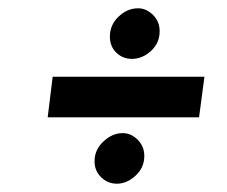

<svg xmlns="http://www.w3.org/2000/svg" viewBox="-20 -491 548 463"><path d="M313 -471Q333 -471 349 -455Q365 -439 365 -416Q365 -387 344 -368Q323 -349 298 -349Q276 -349 260.5 -364Q245 -379 245 -403Q245 -431 266 -451Q287 -471 313 -471ZM473 -306 460 -208H95L107 -306ZM276 -170Q296 -170 312 -154Q328 -138 328 -115Q328 -87 307 -67.5Q286 -48 262 -48Q240 -48 224 -63.5Q208 -79 208 -102Q208 -130 229.5 -150Q251 -170 276 -170Z"/></svg>

Font: Josefin Sans SemiBold
Style: Italic
Weight: 600
Italic angle: -7°
Designer: Santiago Orozco
Foundry: Typemade
Version: Version 2.000